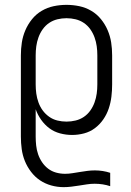

<svg xmlns="http://www.w3.org/2000/svg" viewBox="-20 -548 540 791"><path d="M242 223Q216 223 191 216Q166 209 145 195Q124 181 108 160Q92 139 82.5 115.5Q73 92 69.5 66.5Q66 41 66 15V-320Q66 -347 70 -373Q74 -399 84.5 -423.5Q95 -448 112 -469Q129 -490 152 -503.5Q175 -517 201 -522.5Q227 -528 254 -528Q281 -528 307 -522.5Q333 -517 356 -503.5Q379 -490 396 -469Q413 -448 423.5 -423.5Q434 -399 438 -373Q442 -347 442 -320V-200Q442 -175 439 -150Q436 -125 428 -101Q420 -77 405.5 -56Q391 -35 371 -20Q351 -5 326.5 1.5Q302 8 277 8Q252 8 227.5 1.5Q203 -5 183.5 -19.5Q164 -34 149.5 -54.5Q135 -75 127 -98V15Q127 33 129 51.5Q131 70 137 87.5Q143 105 153.5 120.5Q164 136 178.5 147Q193 158 211 163Q229 168 248 168Q263 168 278.5 165.5Q294 163 309.5 160.5Q325 158 340 156Q355 154 371 154Q387 154 403 156.5Q419 159 434 164V219Q419 214 403 211.5Q387 209 370 209Q354 209 338 211.5Q322 214 306 216.5Q290 219 274 221Q258 223 242 223ZM254 -47Q273 -47 291.5 -51.5Q310 -56 325.5 -66.5Q341 -77 352 -92.5Q363 -108 369.5 -126Q376 -144 378.5 -162.5Q381 -181 381 -200V-320Q381 -339 378.5 -357.5Q376 -376 369.5 -394Q363 -412 352 -427.5Q341 -443 325.5 -453.5Q310 -464 291.5 -468.5Q273 -473 254 -473Q235 -473 216.5 -468.5Q198 -464 182.5 -453.5Q167 -443 156 -427.5Q145 -412 138.5 -394Q132 -376 129.5 -357.5Q127 -339 127 -320V-200Q127 -181 129.5 -162.5Q132 -144 138.5 -126Q145 -108 156 -93Q167 -78 182.5 -67Q198 -56 216.5 -51.5Q235 -47 254 -47Z"/></svg>

Font: Iosevka Fixed Light
Style: Regular
Weight: 300
Monospace: yes
Designer: Belleve Invis
Foundry: Belleve Invis
Version: Version 32.3.0